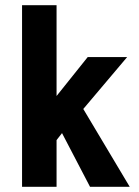

<svg xmlns="http://www.w3.org/2000/svg" viewBox="-20 -720 535 740"><path d="M327 0 219 -207 198 -180V0H65V-700H198V-350L318 -500H470L301 -300L480 0Z"/></svg>

Font: Share
Style: Bold
Weight: 700
Designer: Ralph du Carrois
Version: Version 1.002